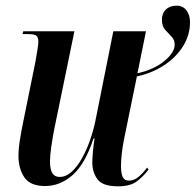

<svg xmlns="http://www.w3.org/2000/svg" viewBox="-20 -646 689 676"><path d="M396 10Q341 10 323 -15Q305 -40 305 -74Q305 -89 307.5 -115.5Q310 -142 313 -158H309Q280 -69 236 -30Q192 9 139 9Q86 9 65.5 -22Q45 -53 45 -97Q45 -122 50.5 -156Q56 -190 62 -218L105 -430Q109 -455 112 -472.5Q115 -490 115 -499Q115 -514 108.5 -520Q102 -526 78 -526H59L62 -536H242L171 -191Q165 -161 160.5 -129Q156 -97 156 -79Q156 -49 164.5 -36Q173 -23 190 -23Q212 -23 232 -41Q252 -59 268.5 -88.5Q285 -118 297 -152.5Q309 -187 316 -221L379 -536H494L464 -388Q522 -401 558.5 -431Q595 -461 595 -489Q595 -506 584 -517Q573 -528 561.5 -541Q550 -554 550 -577Q550 -599 564 -612.5Q578 -626 602 -626Q624 -626 636.5 -609.5Q649 -593 649 -568Q649 -522 624 -482.5Q599 -443 556.5 -415.5Q514 -388 462 -377L418 -162Q412 -134 409 -107.5Q406 -81 406 -61Q406 -36 412 -23Q418 -10 434 -10Q452 -10 468 -23.5Q484 -37 498 -56L503 -49Q484 -24 461 -7Q438 10 396 10Z"/></svg>

Font: Noto Serif Display ExtraCondensed SemiBold
Style: Italic
Weight: 600
Width: 2
Italic angle: -12°
Designer: Monotype Design Team
Foundry: Monotype Imaging Inc.
Version: Version 2.009